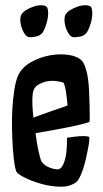

<svg xmlns="http://www.w3.org/2000/svg" viewBox="-20 -727 389 726"><path d="M106.4 -282.2Q122.1 -288.1 142.1 -295.4Q162.1 -302.7 180.7 -309.1Q199.2 -315.4 213.9 -320.3Q228.5 -325.2 235.4 -328.1Q234.4 -338.9 232.9 -353Q231.4 -367.2 229.5 -380.4Q227.5 -393.6 224.6 -403.3Q221.7 -413.1 218.8 -415Q210.9 -418 192.9 -420.4Q174.8 -422.9 155.8 -418.9Q136.7 -415 121.1 -404.3Q105.5 -393.6 103.5 -370.1Q101.6 -354.5 102.5 -331.1Q103.5 -307.6 106.4 -282.2ZM318.4 -266.6Q317.4 -264.6 294.9 -258.8Q272.5 -252.9 241.2 -246.6Q210 -240.2 174.8 -233.9Q139.6 -227.5 114.3 -223.6Q119.1 -184.6 126 -153.8Q132.8 -123 137.7 -115.2Q142.6 -108.4 150.4 -102.5Q157.2 -97.7 167.5 -93.3Q177.7 -88.9 192.4 -86.9Q203.1 -84 212.9 -94.7Q220.7 -104.5 227.1 -128.9Q233.4 -153.3 233.4 -206.1Q263.7 -210.9 280.8 -211.9Q297.9 -212.9 305.7 -211.9Q315.4 -210.9 317.4 -209Q318.4 -206.1 317.4 -194.3Q316.4 -182.6 313 -165.5Q309.6 -148.4 305.2 -128.4Q300.8 -108.4 294.9 -90.3Q289.1 -72.3 282.2 -58.1Q275.4 -43.9 267.6 -38.1Q244.1 -20.5 209 -21Q173.8 -21.5 139.6 -30.8Q105.5 -40 78.1 -53.2Q50.8 -66.4 43.9 -75.2Q39.1 -81.1 35.2 -105Q31.2 -128.9 28.8 -163.1Q26.4 -197.3 25.4 -238.3Q24.4 -279.3 26.9 -318.4Q29.3 -357.4 34.7 -390.6Q40 -423.8 49.8 -444.3Q64.5 -473.6 97.7 -492.2Q130.9 -510.7 168 -517.6Q205.1 -524.4 238.8 -519.5Q272.5 -514.6 289.1 -498Q298.8 -488.3 306.6 -459.5Q314.5 -430.7 316.4 -389.6Q316.4 -385.7 317.4 -367.2Q318.4 -348.6 318.8 -327.6Q319.3 -306.6 319.3 -288.1Q319.3 -269.5 318.4 -266.6ZM159.2 -697.3Q162.1 -689.5 162.1 -677.2Q162.1 -665 159.2 -651.4Q156.2 -637.7 151.4 -625Q146.5 -612.3 141.6 -604.5Q136.7 -597.7 129.4 -593.8Q122.1 -589.8 114.3 -588.4Q106.4 -586.9 99.1 -586.4Q91.8 -585.9 87.9 -586.9Q82 -587.9 75.7 -595.7Q69.3 -603.5 64.5 -615.2Q59.6 -627 57.6 -640.6Q55.7 -654.3 58.6 -667Q62.5 -678.7 77.1 -688Q91.8 -697.3 108.4 -702.6Q125 -708 140.1 -707Q155.3 -706.1 159.2 -697.3ZM326.2 -697.3Q329.1 -689.5 329.1 -677.2Q329.1 -665 326.2 -651.4Q323.2 -637.7 318.4 -625Q313.5 -612.3 308.6 -604.5Q303.7 -597.7 296.9 -593.8Q290 -589.8 281.7 -588.4Q273.4 -586.9 266.1 -586.4Q258.8 -585.9 254.9 -586.9Q249 -587.9 242.7 -595.7Q236.3 -603.5 231.4 -615.2Q226.6 -627 224.6 -640.6Q222.7 -654.3 225.6 -667Q229.5 -678.7 244.1 -688Q258.8 -697.3 275.4 -702.6Q292 -708 307.1 -707Q322.3 -706.1 326.2 -697.3Z"/></svg>

Font: Jolly Lodger
Style: Regular
Weight: 400
Designer: Stuart Sandler
Foundry: Font Diner, Inc
Version: Version 1.000